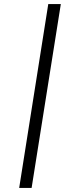

<svg xmlns="http://www.w3.org/2000/svg" viewBox="-20 -823 363 942"><path d="M216.8 -803H278.4L135.1 99H74.1Z"/></svg>

Font: Bitter Thin
Style: Italic
Weight: 100
Italic angle: -9°
Designer: Sol Matas, and Bitter project Authors
Foundry: Sol Matas
Version: Version 2.002